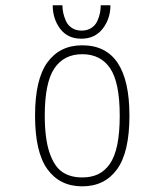

<svg xmlns="http://www.w3.org/2000/svg" viewBox="-20 -680 610 712"><path d="M389.5 -660.5Q389.5 -610.5 360.8 -573.5Q332 -536.5 281.5 -536.5Q231 -536.5 203.2 -573.2Q175.5 -610 175.5 -660.5H211.5Q211.5 -646.5 214.5 -632.2Q217.5 -618 224.5 -602.2Q231.5 -586.5 246.5 -576.5Q261.5 -566.5 282.5 -566.5Q304 -566.5 319 -576.5Q334 -586.5 341 -602.2Q348 -618 350.8 -632.2Q353.5 -646.5 353.5 -660.5ZM110 -251Q110 -386 156 -449Q202 -512 285 -512Q460 -512 460 -251Q460 -115.5 414 -52.2Q368 11 285 11Q202 11 156 -52.2Q110 -115.5 110 -251ZM285 -22Q318.5 -22 343.5 -33.8Q368.5 -45.5 387 -71.8Q405.5 -98 414.8 -142.8Q424 -187.5 424 -251Q424 -373.5 388.8 -426.2Q353.5 -479 285 -479Q217 -479 181.5 -426.2Q146 -373.5 146 -251Q146 -167 163.2 -115.2Q180.5 -63.5 210.2 -42.8Q240 -22 285 -22Z"/></svg>

Font: League Mono Narrow Thin
Style: Regular
Weight: 100
Width: 3
Designer: Tyler Finck
Foundry: The League of Moveable Type / Tyler Finck
Version: Version 2.210